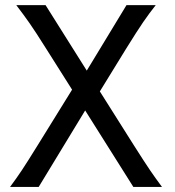

<svg xmlns="http://www.w3.org/2000/svg" viewBox="-20 -733 687 753"><path d="M43.9 -712.9H158.7L320.3 -456.1L476.1 -712.9H590.8Q565.9 -681.6 541.7 -646.5Q517.6 -611.3 474.6 -542L371.6 -374.5L504.4 -164.1Q548.8 -94.2 568.6 -65.2Q588.4 -36.1 615.2 0H502.9L314 -299.8L131.8 0H19.5Q45.9 -35.6 65.9 -65.7Q85.9 -95.7 129.4 -166L262.7 -381.3L161.1 -542Q118.7 -609.4 96.2 -641.6Q73.7 -673.8 43.9 -712.9Z"/></svg>

Font: Lesson One
Style: Regular
Weight: 400
Designer: But Ko, Victor Gaultney, Annie Olsen, Julie Remington, Don Collingsworth, Eric Hays, Becca Hirsbrunner
Version: Version 1.100